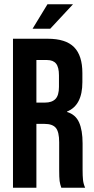

<svg xmlns="http://www.w3.org/2000/svg" viewBox="-20 -882 443 902"><path d="M41 -700H204Q289 -700 328 -660.5Q367 -621 367 -539V-496Q367 -387 295 -358V-356Q335 -344 351.5 -307Q368 -270 368 -208V-85Q368 -55 370 -36.5Q372 -18 380 0H268Q262 -17 260 -32Q258 -47 258 -86V-214Q258 -262 242.5 -281Q227 -300 189 -300H151V0H41ZM191 -400Q224 -400 240.5 -417Q257 -434 257 -474V-528Q257 -566 243.5 -583Q230 -600 201 -600H151V-400ZM203 -862H323L216 -747H133Z"/></svg>

Font: kids-team
Style: team
Weight: 400
Designer: Ryoichi Tsunekawa, Thomas Gollenia, Laura Emeder
Foundry: Ryoichi Tsunekawa, Thomas Gollenia, Laura Emeder
Version: Version 2.000